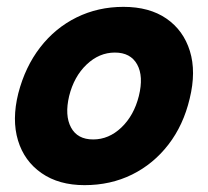

<svg xmlns="http://www.w3.org/2000/svg" viewBox="-20 -530 607 560"><path d="M226.7 10Q151.7 10 101.3 -25Q50.8 -60 32.5 -120.4Q14.2 -180.8 33.3 -257.5Q53.3 -335 97.1 -391.7Q140.8 -448.3 203.3 -479.2Q265.8 -510 340 -510Q415.8 -510 465.4 -475.8Q515 -441.7 533.8 -381.2Q552.5 -320.8 533.3 -242.5Q515 -165 471.2 -108.3Q427.5 -51.7 365 -20.8Q302.5 10 226.7 10ZM251.7 -123.3Q297.5 -123.3 334.2 -158.3Q370.8 -193.3 385 -250Q399.2 -307.5 380 -342.1Q360.8 -376.7 315 -376.7Q269.2 -376.7 232.5 -341.7Q195.8 -306.7 181.7 -250Q168.3 -193.3 187.1 -158.3Q205.8 -123.3 251.7 -123.3Z"/></svg>

Font: Funnel Sans Light ExtraBold
Style: Italic
Weight: 800
Italic angle: -14.036°
Version: Version 1.000